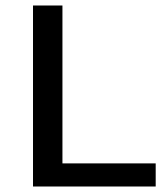

<svg xmlns="http://www.w3.org/2000/svg" viewBox="-20 -678 607 698"><path d="M207 -84H546V0H100V-658H207Z"/></svg>

Font: EauTestText Semibold
Style: Regular
Weight: 600
Designer: Christian Thalmann (Catharsis Fonts)
Version: Version 0.001;PS 000.001;hotconv 1.0.88;makeotf.lib2.5.64775